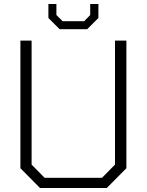

<svg xmlns="http://www.w3.org/2000/svg" viewBox="-20 -940 734 960"><path d="M278 -794 222 -850V-920H262V-865L293 -834H401L431 -865V-920H472V-850L416 -794ZM180 0 82 -99V-737H138V-117L203 -51H490L555 -117V-737H612V-99L514 0Z"/></svg>

Font: Tomorrow Light
Style: Regular
Weight: 300
Designer: Tony de Marco, Monica Rizzolli
Foundry: Just in Type
Version: Version 2.002